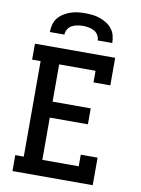

<svg xmlns="http://www.w3.org/2000/svg" viewBox="-102 -1023 803 1091"><g transform="rotate(10 300.0 -477.5)"><path d="M48 0V-92H97V-643H48V-735H511V-576H414V-643H204V-428H424V-336H204V-92H414V-159H511V0ZM120 -815Q120 -837 125.5 -858Q131 -879 144.5 -896Q158 -913 176.5 -924.5Q195 -936 215 -943Q235 -950 256.5 -952.5Q278 -955 300 -955Q322 -955 343.5 -952.5Q365 -950 385 -943Q405 -936 423.5 -924.5Q442 -913 455.5 -896Q469 -879 474.5 -858Q480 -837 480 -815H396Q396 -831 387 -846Q378 -861 363.5 -868.5Q349 -876 332.5 -879Q316 -882 300 -882Q284 -882 267.5 -879Q251 -876 236.5 -868.5Q222 -861 213 -846Q204 -831 204 -815Z"/></g></svg>

Font: Iosevka Etoile Semibold
Style: Regular
Weight: 600
Designer: Belleve Invis
Foundry: Belleve Invis
Version: Version 22.1.2; ttfautohint (v1.8.4)